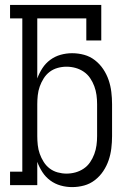

<svg xmlns="http://www.w3.org/2000/svg" viewBox="-20 -755 540 783"><path d="M274 8Q250 8 227 1.5Q204 -5 185 -19Q166 -33 153 -53Q140 -73 132 -95V0H21V-55H71V-680H21V-735H393V-590H332V-680H132V-435Q140 -457 153 -477Q166 -497 185 -511Q204 -525 227 -531.5Q250 -538 274 -538Q299 -538 323 -531.5Q347 -525 367 -509.5Q387 -494 401 -473Q415 -452 423 -428.5Q431 -405 434 -380Q437 -355 437 -330V-200Q437 -175 434 -150Q431 -125 423 -101.5Q415 -78 401 -57Q387 -36 367 -20.5Q347 -5 323 1.5Q299 8 274 8ZM251 -47Q270 -47 288 -52Q306 -57 321.5 -67.5Q337 -78 347.5 -93.5Q358 -109 364.5 -126.5Q371 -144 373.5 -162.5Q376 -181 376 -200V-330Q376 -349 373.5 -367.5Q371 -386 364.5 -403.5Q358 -421 347.5 -436.5Q337 -452 321.5 -462.5Q306 -473 288 -478Q270 -483 251 -483Q233 -483 215 -478Q197 -473 182.5 -462Q168 -451 158 -435Q148 -419 142 -402Q136 -385 134 -366.5Q132 -348 132 -330V-200Q132 -182 134 -163.5Q136 -145 142 -128Q148 -111 158 -95Q168 -79 182.5 -68Q197 -57 215 -52Q233 -47 251 -47Z"/></svg>

Font: Iosevka Slab Light
Style: Regular
Weight: 300
Monospace: yes
Designer: Belleve Invis
Foundry: Belleve Invis
Version: Version 11.1.0; ttfautohint (v1.8.3)